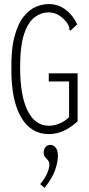

<svg xmlns="http://www.w3.org/2000/svg" viewBox="-20 -650 440 945"><path d="M221 10Q132 10 84 -72.5Q36 -155 36 -304Q34 -406 51.5 -470.5Q69 -535 97.5 -569.5Q126 -604 158 -617Q190 -630 219 -630Q267 -630 303.5 -602Q340 -574 360 -530L333 -505L326 -499L321 -504Q322 -511 320 -518Q318 -525 309 -539Q290 -563 268 -576Q246 -589 218 -589Q183 -589 151 -565.5Q119 -542 99 -483.5Q79 -425 79 -319Q79 -179 116 -105Q153 -31 221 -31Q247 -31 274 -42.5Q301 -54 320 -74V-249H220V-289H362V-53Q294 10 221 10ZM199 275 178 256Q202 227 212.5 202.5Q223 178 223 158Q223 147 216 139Q209 131 202 123Q195 115 195 101Q195 85 204 74Q213 63 228 63Q243 63 254 76.5Q265 90 265 115Q265 149 250.5 189Q236 229 199 275Z"/></svg>

Font: Inconsolata Condensed Light
Style: Regular
Weight: 300
Width: 3
Monospace: yes
Designer: Raph Levien, Cyreal, Brenton Simpson
Foundry: Raph Levien, Cyreal, Google
Version: Version 3.001; ttfautohint (v1.8.2.53-6de2)